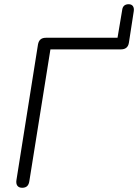

<svg xmlns="http://www.w3.org/2000/svg" viewBox="-20 -884 655 910"><path d="M85 6C106 6 116 -5 119 -25L219 -650H554C575 -650 588 -661 591 -682L614 -831C617 -851 608 -864 590 -864C572 -864 561 -855 559 -836L537 -705H198C176 -705 164 -695 160 -673L58 -31C54 -7 65 6 85 6Z"/></svg>

Font: SN Pro Light
Style: Italic
Weight: 300
Italic angle: -8.99998°
Designer: Tobias Whetton
Foundry: Supernotes
Version: Version 1.001;Glyphs 3.2 (3249)